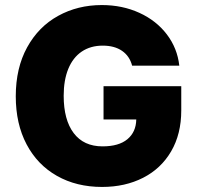

<svg xmlns="http://www.w3.org/2000/svg" viewBox="-20 -737 789 767"><path d="M390.6 -554.7Q341.8 -554.7 306.6 -531Q271.5 -507.3 252.9 -462.2Q234.4 -417 234.4 -354.5Q234.4 -258.3 274.4 -205.3Q314.5 -152.3 389.6 -152.3Q454.6 -152.3 489 -180.9Q523.4 -209.5 524.4 -259.8H393.6V-392.6H704.1V-295.9Q704.1 -201.7 663.8 -132.6Q623.5 -63.5 551.8 -26.9Q480 9.8 387.7 9.8Q285.6 9.8 207.5 -34.4Q129.4 -78.6 86.2 -160.4Q43 -242.2 43 -352.5Q43 -465.3 88.4 -547.9Q133.8 -630.4 212.2 -673.6Q290.5 -716.8 386.7 -716.8Q468.8 -716.8 536.6 -685.8Q604.5 -654.8 646.5 -599.6Q688.5 -544.4 696.3 -474.6H507.8Q498 -512.7 467.8 -533.7Q437.5 -554.7 390.6 -554.7Z"/></svg>

Font: Pretendard GOV Black
Style: Regular
Weight: 900
Designer: Base glyphs from Inter by Rasmus Andersson; Hangeul glyphs from Noto Sans CJK(Source Han Sans) by Jang Soo-young and Kan
Foundry: Kil Hyung-jin
Version: Version 1.309